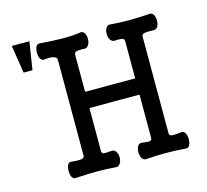

<svg xmlns="http://www.w3.org/2000/svg" viewBox="-104 -837 1034 958"><g transform="rotate(-15 413.5 -358.0)"><path d="M239.3 -591.8Q239.3 -606.4 218.8 -610.4Q202.1 -614.3 172.9 -610.4Q161.1 -609.4 153.3 -623Q147.5 -634.8 147.5 -653.3Q147.5 -670.9 153.3 -683.6Q161.1 -696.3 172.9 -694.3Q236.3 -689.5 288.1 -688.5Q346.7 -688.5 380.9 -694.3Q394.5 -697.3 403.3 -684.6Q411.1 -672.9 411.1 -654.3Q411.1 -635.7 403.3 -623Q394.5 -609.4 380.9 -610.4L372.1 -611.3Q347.7 -611.3 339.8 -608.4Q329.1 -605.5 329.1 -591.8V-402.3H587.9V-594.7Q587.9 -606.4 577.1 -609.4Q570.3 -611.3 547.9 -611.3L539.1 -610.4Q524.4 -609.4 515.6 -623Q507.8 -634.8 507.8 -653.3Q507.8 -671.9 515.6 -683.6Q524.4 -697.3 539.1 -694.3Q592.8 -690.4 632.8 -690.4Q672.9 -690.4 738.3 -694.3Q752 -697.3 760.7 -683.6Q767.6 -671.9 767.6 -653.3Q767.6 -634.8 760.7 -623Q752 -609.4 738.3 -610.4L729.5 -611.3Q701.2 -611.3 692.4 -609.4Q677.7 -606.4 677.7 -594.7V-91.8Q677.7 -82 695.3 -80.1Q708 -79.1 738.3 -83Q752 -85.9 760.7 -72.3Q767.6 -59.6 767.6 -40Q767.6 -20.5 760.7 -8.8Q752 4.9 738.3 1Q688.5 -2.9 636.7 -2.9Q585.9 -2.9 539.1 1Q524.4 2.9 515.6 -10.7Q507.8 -23.4 507.8 -43Q507.8 -61.5 515.6 -73.2Q524.4 -86.9 539.1 -83Q566.4 -79.1 575.2 -80.1Q586.9 -81.1 587.9 -91.8V-318.4H329.1V-95.7Q329.1 -84 339.8 -82Q346.7 -80.1 371.1 -83H380.9Q394.5 -85 403.3 -71.3Q411.1 -59.6 411.1 -42Q411.1 -24.4 403.3 -11.7Q394.5 2 380.9 1Q336.9 -2.9 286.1 -2.9Q243.2 -2.9 172.9 1Q161.1 2.9 153.3 -10.7Q147.5 -23.4 147.5 -42Q147.5 -60.5 153.3 -72.3Q161.1 -85.9 172.9 -83Q205.1 -80.1 218.8 -81.1Q239.3 -83 239.3 -95.7ZM126 -717.8H35.2L57.6 -574.2H103.5Z"/></g></svg>

Font: Gungsuh
Style: Regular
Weight: 400
Version: Version 2.21